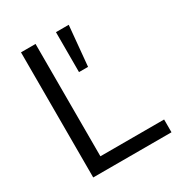

<svg xmlns="http://www.w3.org/2000/svg" viewBox="-167 -821 877 937"><g transform="rotate(-30 271.5 -352.5)"><path d="M87 0V-705H169V-72H528V0ZM284 -480V-705H356L335 -480Z"/></g></svg>

Font: Nunito Sans 12pt ExtraLight 12pt
Style: Regular
Weight: 400
Version: Version 3.101;gftools[0.9.27]